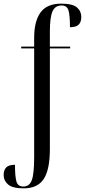

<svg xmlns="http://www.w3.org/2000/svg" viewBox="-32 -791 465 1051"><path d="M98 240Q37 240 12.5 219Q-12 198 -12 167Q-12 140 2 125.5Q16 111 50 111Q50 175 58 202.5Q66 230 96 230Q129 230 142 195.5Q155 161 155 68V-526H84V-536H155V-584Q155 -675 190 -723Q225 -771 303 -771Q365 -771 389 -750.5Q413 -730 413 -698Q413 -671 399 -656.5Q385 -642 351 -642Q351 -706 343 -733.5Q335 -761 305 -761Q270 -761 255.5 -729Q241 -697 241 -618V-536H352V-526H241V25Q241 137 207.5 188.5Q174 240 98 240Z"/></svg>

Font: Noto Serif Display ExtraCondensed
Style: Regular
Weight: 400
Width: 2
Designer: Monotype Design Team
Foundry: Monotype Imaging Inc.
Version: Version 2.009